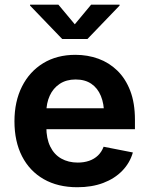

<svg xmlns="http://www.w3.org/2000/svg" viewBox="-20 -786 634 817"><path d="M309.1 10.7Q226.1 10.7 166 -23.7Q106 -58.1 73.7 -121.1Q41.5 -184.1 41.5 -270Q41.5 -354 73.5 -417.7Q105.5 -481.4 163.8 -517.1Q222.2 -552.7 300.8 -552.7Q353 -552.7 398.7 -536.1Q444.3 -519.5 479.2 -485.6Q514.2 -451.7 534.2 -399.7Q554.2 -347.7 554.2 -276.4V-236.3H101.6V-325.2H486.8L422.9 -300.3Q422.9 -344.7 409.2 -377.9Q395.5 -411.1 368.7 -429.4Q341.8 -447.8 301.8 -447.8Q262.2 -447.8 234.1 -429.2Q206.1 -410.6 191.7 -378.9Q177.2 -347.2 177.2 -308.1V-245.6Q177.2 -196.3 193.8 -162.4Q210.4 -128.4 240.7 -111.3Q271 -94.2 311 -94.2Q337.4 -94.2 359.4 -101.8Q381.3 -109.4 397 -124.5Q412.6 -139.6 420.9 -161.6L545.4 -137.2Q532.7 -92.8 500.2 -59.3Q467.8 -25.9 419.4 -7.6Q371.1 10.7 309.1 10.7ZM228.5 -766.1 298.3 -682.6 367.7 -766.1H488.8V-762.2L352.1 -620.1H244.6L107.9 -762.2V-766.1Z"/></svg>

Font: Inter
Style: 650
Weight: 650
Designer: Rasmus Andersson
Foundry: rsms
Version: Version 4.001;git-66647c0bb